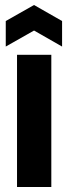

<svg xmlns="http://www.w3.org/2000/svg" viewBox="-20 -747 272 767"><path d="M48 0V-528H185V0ZM3 -561V-663L116 -727L228 -663V-561L116 -625Z"/></svg>

Font: Bricolage Grotesque 24pt Condensed
Style: Bold
Weight: 700
Width: 3
Designer: Mathieu Triay
Foundry: Atelier Triay
Version: Version 1.001;gftools[0.9.33.dev8+g029e19f]